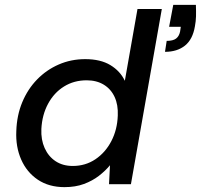

<svg xmlns="http://www.w3.org/2000/svg" viewBox="-20 -757 826 789"><path d="M245 12Q181 12 135.5 -18.5Q90 -49 67 -101.5Q44 -154 47 -218Q49 -283 71.5 -337Q94 -391 132.5 -430.5Q171 -470 221.5 -492Q272 -514 330 -514Q393 -514 433.5 -489.5Q474 -465 493 -425L545 -720H645L518 0H428L432 -78Q413 -55 386.5 -34.5Q360 -14 325 -1Q290 12 245 12ZM279 -75Q331 -75 372 -102.5Q413 -130 437.5 -177Q462 -224 464 -282Q466 -326 451 -358.5Q436 -391 406.5 -409Q377 -427 336 -427Q284 -427 243 -401.5Q202 -376 177.5 -330.5Q153 -285 150 -227Q148 -183 163.5 -148.5Q179 -114 208.5 -94.5Q238 -75 279 -75ZM658 -544 665 -589Q691 -589 703.5 -598.5Q716 -608 720 -627L723 -647H675L692 -737H785Q786 -710 785.5 -690Q785 -670 781 -649Q772 -595 740 -569.5Q708 -544 658 -544Z"/></svg>

Font: DM Sans 16pt Medium
Style: Italic
Weight: 500
Italic angle: -10°
Version: Version 4.004;gftools[0.9.30]